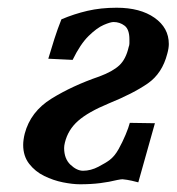

<svg xmlns="http://www.w3.org/2000/svg" viewBox="-20 -465 457 497"><path d="M381 -146 338 7Q319 2 309 0.5Q299 -1 297 -1Q294 -1 291.5 -0.5Q289 0 283 1Q263 6 239.5 9Q216 12 187 12Q168 12 143 7Q118 2 94.5 -9.5Q71 -21 55.5 -41Q40 -61 40 -90Q40 -96 41 -103.5Q42 -111 44 -119Q59 -176 113 -209.5Q167 -243 237 -267Q272 -280 289 -296Q306 -312 313 -343Q315 -348 315 -353Q315 -358 315 -363Q315 -389 302.5 -398.5Q290 -408 274 -408Q266 -408 248.5 -400.5Q231 -393 209.5 -372Q188 -351 168 -310L105 -313Q113 -340 121 -365Q129 -390 139 -415Q172 -429 206.5 -437Q241 -445 282 -445Q343 -445 380 -419Q417 -393 417 -351Q417 -346 416 -339.5Q415 -333 413 -326Q400 -275 362.5 -249Q325 -223 261 -197Q208 -175 182 -152Q156 -129 148 -96Q147 -92 146.5 -88.5Q146 -85 146 -82Q146 -54 162.5 -38.5Q179 -23 195 -23Q215 -23 235 -33.5Q255 -44 264 -51Q277 -61 287 -79Q297 -97 305 -116Q313 -135 316 -147Z"/></svg>

Font: Libertinus Serif Semibold Italic
Style: Regular
Weight: 600
Italic angle: -11.5°
Designer: Philipp H. Poll, Khaled Hosny
Foundry: Caleb Maclennan
Version: Version 7.051;RELEASE